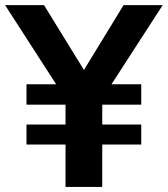

<svg xmlns="http://www.w3.org/2000/svg" viewBox="-39 -739 663 759"><path d="M220 -167.7H65.7V-246.6H220V-325.2H65.7V-406H193.6V-389.4L-19 -718.8H135L308.1 -437.5H277.6L449.5 -718.8H604.2L391.1 -389.4V-406H519.3V-325.2H365.2V-246.6H519.3V-167.7H365.2V0H220Z"/></svg>

Font: Min Sans VF VF
Style: Regular
Weight: 400
Designer: Jinseong-Kim, NotoSansCJK, Nunito
Foundry: Jinseong-Kim
Version: Version 1.420;Glyphs 3.1.2 (3151)